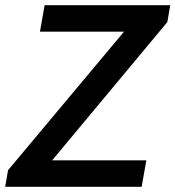

<svg xmlns="http://www.w3.org/2000/svg" viewBox="-35 -720 676 740"><path d="M-4 -64 443 -598H119L137 -700H621L610 -635L166 -102H529L511 0H-15Z"/></svg>

Font: Sarabun SemiBold
Style: Italic
Weight: 600
Italic angle: -10°
Designer: Suppakit Chalermlarp | Katatrad Co.,Ltd.
Foundry: Cadson Demak Co.,Ltd.
Version: Version 1.000; ttfautohint (v1.6)